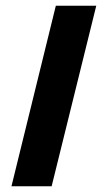

<svg xmlns="http://www.w3.org/2000/svg" viewBox="-20 -650 359 670"><path d="M315.9 -629.9 160.2 0H20L174.8 -629.9Z"/></svg>

Font: Sinkin Sans 600 SemiBold Italic
Style: Regular
Weight: 600
Italic angle: -112°
Designer: Keith Bates
Foundry: K-Type
Version: Sinkin Sans (version 1.0)  by Keith Bates   •   © 2014   www